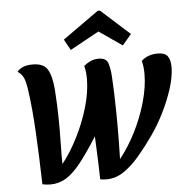

<svg xmlns="http://www.w3.org/2000/svg" viewBox="-53 -797 836 864"><g transform="rotate(-5 364.5 -365.0)"><path d="M140 15Q123 15 104 11Q101 -111 95 -222.5Q89 -334 78 -410Q73 -450 64.5 -470.5Q56 -491 37 -503Q58 -530 107 -530Q156 -530 174 -500.5Q192 -471 197 -410Q199 -384 201 -338.5Q203 -293 203 -232Q203 -190 202 -147.5Q201 -105 202 -72Q240 -120 272.5 -184Q305 -248 325 -316.5Q345 -385 345 -444Q345 -459 343.5 -473.5Q342 -488 338 -503Q349 -513 366.5 -521.5Q384 -530 405 -530Q440 -530 448 -504.5Q456 -479 458 -445Q460 -415 461.5 -371Q463 -327 463.5 -284.5Q464 -242 464 -214Q464 -186 463.5 -149.5Q463 -113 462 -72Q501 -120 533.5 -184Q566 -248 585.5 -316.5Q605 -385 605 -444Q605 -459 603.5 -473.5Q602 -488 598 -503Q626 -530 673 -530Q704 -530 716.5 -513.5Q729 -497 729 -464Q729 -421 711.5 -366.5Q694 -312 667 -258.5Q640 -205 610 -163Q577 -116 542.5 -75.5Q508 -35 471.5 -10.5Q435 14 394 14Q386 14 379 13.5Q372 13 365 11Q364 -47 362 -93Q360 -139 358 -183Q312 -110 277 -66.5Q242 -23 210 -4Q178 15 140 15ZM284 -580 257 -629 420 -745H430L560 -628L519 -580L415 -652Z"/></g></svg>

Font: Sansita Swashed
Style: Regular
Weight: 400
Designer: Pablo Cosgaya
Foundry: Omnibus-Type
Version: Version 1.003; ttfautohint (v1.8.3)